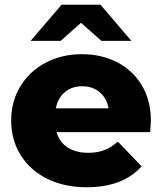

<svg xmlns="http://www.w3.org/2000/svg" viewBox="-20 -779 682 808"><path d="M612 -223H218Q230 -181 264.5 -158.5Q299 -136 351 -136Q390 -136 418.5 -147Q447 -158 476 -183L576 -79Q497 9 345 9Q250 9 178 -27Q106 -63 66.5 -127Q27 -191 27 -272Q27 -352 65.5 -415.5Q104 -479 172 -515Q240 -551 325 -551Q406 -551 472 -517.5Q538 -484 576.5 -420.5Q615 -357 615 -270Q615 -268 612 -223ZM215 -323H437Q429 -366 399.5 -391Q370 -416 326 -416Q282 -416 252.5 -391Q223 -366 215 -323ZM407 -607 321 -683 235 -607H109L239 -759H403L533 -607Z"/></svg>

Font: Idrija
Style: Regular
Weight: 800
Designer: Julieta Ulanovsky
Foundry: Julieta Ulanovsky
Version: Version 7.200